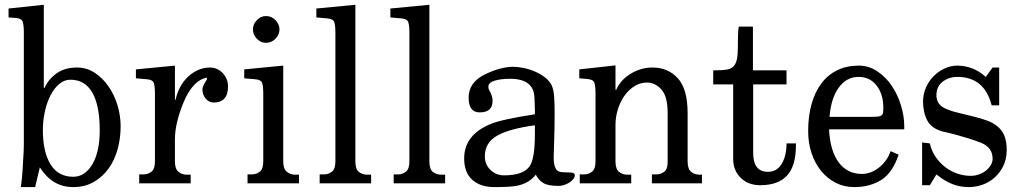

<svg xmlns="http://www.w3.org/2000/svg" viewBox="-20 -762 4244 798"><path d="M162.1 -396.5H165Q181.6 -433.6 215.8 -457.5Q250 -481.4 299.8 -481.4Q339.8 -481.4 373 -460Q406.2 -438.5 430.7 -403.3Q455.1 -368.2 468.3 -324.7Q481.4 -281.2 481.4 -237.3Q481.4 -188.5 469.2 -143.1Q457 -97.7 432.1 -62.5Q407.2 -27.3 370.1 -5.9Q333 15.6 284.2 15.6Q240.2 15.6 206.1 -4.9Q171.9 -25.4 145.5 -66.4L126 15.6H66.4Q68.4 4.9 71.3 -23.4Q74.2 -51.8 76.2 -97.7Q77.1 -112.3 78.1 -127.9Q79.1 -143.6 79.1 -158.2V-627Q79.1 -655.3 74.7 -670.4Q70.3 -685.5 44.9 -687.5L15.6 -689.5V-726.6L162.1 -742.2ZM272.5 -430.7Q248 -430.7 227.1 -413.6Q206.1 -396.5 190.9 -367.7Q175.8 -338.9 167 -300.8Q158.2 -262.7 158.2 -220.7Q158.2 -130.9 189.9 -79.1Q221.7 -27.3 284.2 -27.3Q333 -27.3 363.8 -79.1Q394.5 -130.9 394.5 -220.7Q394.5 -323.2 363.8 -377Q333 -430.7 272.5 -430.7Z M869.1 -335.9Q847.7 -335.9 834.5 -352.5Q821.3 -369.1 821.3 -390.6Q821.3 -401.4 833 -420.9Q838.9 -428.7 839.8 -433.1Q840.8 -437.5 840.8 -439.5Q779.3 -428.7 740.2 -330.1Q724.6 -291 715.8 -253.9Q707 -216.8 707 -180.7V-91.8Q707 -59.6 721.7 -47.9Q736.3 -36.1 754.9 -36.1H772.5V0H558.6V-37.1H577.1Q594.7 -37.1 609.4 -48.3Q624 -59.6 624 -91.8V-373Q624 -401.4 619.6 -416Q615.2 -430.7 590.8 -432.6L544.9 -436.5V-473.6L707 -489.3V-347.7H710Q715.8 -376 729 -400.4Q742.2 -424.8 761.2 -442.9Q780.3 -460.9 803.7 -471.2Q827.1 -481.4 851.6 -481.4Q883.8 -481.4 905.8 -458Q927.7 -434.6 927.7 -402.3Q927.7 -369.1 912.6 -352.5Q897.5 -335.9 869.1 -335.9Z M1141.6 -639.6Q1141.6 -618.2 1125 -601.1Q1108.4 -584 1085.9 -584Q1063.5 -584 1047.4 -601.1Q1031.2 -618.2 1031.2 -639.6Q1031.2 -661.1 1047.4 -678.2Q1063.5 -695.3 1085.9 -695.3Q1108.4 -695.3 1125 -678.2Q1141.6 -661.1 1141.6 -639.6ZM1157.2 -91.8Q1157.2 -59.6 1172.4 -47.9Q1187.5 -36.1 1205.1 -36.1H1222.7V0H1008.8V-37.1H1027.3Q1044.9 -37.1 1059.6 -48.3Q1074.2 -59.6 1074.2 -91.8V-373Q1074.2 -401.4 1069.8 -416Q1065.4 -430.7 1041 -432.6L995.1 -436.5V-473.6L1157.2 -489.3Z M1457 -91.8Q1457 -58.6 1471.7 -47.4Q1486.3 -36.1 1504.9 -36.1H1522.5V0H1308.6V-37.1H1327.1Q1344.7 -37.1 1359.4 -48.3Q1374 -59.6 1374 -91.8V-626Q1374 -654.3 1369.6 -668.9Q1365.2 -683.6 1340.8 -685.5L1294.9 -689.5V-726.6L1457 -742.2Z M1764.6 -91.8Q1764.6 -58.6 1779.3 -47.4Q1793.9 -36.1 1812.5 -36.1H1830.1V0H1616.2V-37.1H1634.8Q1652.3 -37.1 1667 -48.3Q1681.6 -59.6 1681.6 -91.8V-626Q1681.6 -654.3 1677.2 -668.9Q1672.9 -683.6 1648.4 -685.5L1602.5 -689.5V-726.6L1764.6 -742.2Z M2207 -36.1Q2178.7 0 2129.9 9.8Q2103.5 15.6 2035.2 15.6Q1976.6 15.6 1942.9 -14.6Q1909.2 -44.9 1909.2 -103.5Q1909.2 -202.1 2020.5 -247.1Q2043.9 -256.8 2089.4 -266.6Q2134.8 -276.4 2203.1 -287.1V-300.8Q2203.1 -310.5 2202.6 -324.2Q2202.1 -337.9 2201.2 -357.4Q2198.2 -434.6 2099.6 -434.6Q2062.5 -434.6 2036.1 -426.8Q2009.8 -418.9 2009.8 -401.4Q2009.8 -391.6 2014.6 -384.8Q2027.3 -363.3 2027.3 -342.8Q2027.3 -294.9 1973.6 -294.9Q1927.7 -294.9 1927.7 -356.4Q1927.7 -419.9 1996.1 -453.1Q2061.5 -484.4 2113.3 -484.4Q2131.8 -484.4 2156.2 -479.5Q2180.7 -474.6 2204.1 -464.4Q2227.5 -454.1 2246.1 -439.5Q2264.6 -424.8 2273.4 -406.2Q2281.2 -388.7 2283.2 -359.4Q2285.2 -330.1 2285.2 -295.9Q2285.2 -228.5 2283.2 -176.3Q2281.2 -124 2281.2 -107.4Q2281.2 -77.1 2289.6 -61.5Q2297.9 -45.9 2323.2 -45.9Q2355.5 -45.9 2362.3 -43Q2369.1 -40 2369.1 -34.2Q2369.1 -25.4 2362.8 -17.6Q2356.4 -9.8 2346.7 -3.4Q2336.9 2.9 2324.7 6.8Q2312.5 10.7 2301.8 10.7Q2257.8 10.7 2237.8 -1.5Q2217.8 -13.7 2207 -36.1ZM2203.1 -241.2Q2099.6 -227.5 2047.4 -198.7Q1995.1 -169.9 1995.1 -112.3Q1995.1 -78.1 2018.6 -55.7Q2042 -33.2 2074.2 -33.2Q2154.3 -33.2 2180.7 -70.3Q2203.1 -101.6 2203.1 -203.1Z M2538.1 -388.7H2541Q2559.6 -430.7 2602.1 -456.1Q2644.5 -481.4 2691.4 -481.4Q2756.8 -481.4 2797.4 -436.5Q2837.9 -391.6 2837.9 -292V-91.8Q2837.9 -59.6 2852.5 -47.9Q2867.2 -36.1 2885.7 -36.1H2897.5V0H2689.5V-37.1H2708Q2724.6 -37.1 2739.7 -47.4Q2754.9 -57.6 2754.9 -88.9V-293Q2754.9 -361.3 2729 -390.1Q2703.1 -418.9 2668 -418.9Q2641.6 -418.9 2617.7 -404.3Q2593.8 -389.6 2576.2 -365.2Q2558.6 -340.8 2548.3 -308.6Q2538.1 -276.4 2538.1 -242.2V-91.8Q2538.1 -59.6 2552.7 -47.9Q2567.4 -36.1 2585 -36.1H2603.5V0H2389.6V-37.1H2407.2Q2425.8 -37.1 2440.4 -48.3Q2455.1 -59.6 2455.1 -91.8V-374Q2455.1 -402.3 2450.7 -417Q2446.3 -431.6 2421.9 -433.6L2387.7 -436.5V-473.6L2538.1 -490.2Z M3109.4 -651.4V-469.7H3249V-411.1H3110.4V-126Q3110.4 -47.9 3171.9 -47.9Q3209 -47.9 3229 -81.1Q3249 -114.3 3249 -166H3288.1V-158.2Q3288.1 -72.3 3251 -32.2Q3213.9 7.8 3139.6 7.8Q3089.8 7.8 3058.6 -22.9Q3027.3 -53.7 3027.3 -100.6V-411.1H2944.3V-469.7H2952.1Q2981.4 -469.7 3000 -472.7Q3018.6 -475.6 3028.8 -486.3Q3039.1 -497.1 3043 -517.1Q3046.9 -537.1 3046.9 -572.3Q3046.9 -581.1 3046.9 -591.8Q3046.9 -602.5 3047.4 -613.8Q3047.9 -625 3048.3 -634.8Q3048.8 -644.5 3050.8 -651.4Z M3714.8 -119.1Q3689.5 -43 3642.1 -13.7Q3594.7 15.6 3530.3 15.6Q3488.3 15.6 3453.1 -2.4Q3418 -20.5 3392.6 -51.8Q3367.2 -83 3353 -125.5Q3338.9 -168 3338.9 -216.8Q3338.9 -279.3 3353 -329.6Q3367.2 -379.9 3394 -415.5Q3420.9 -451.2 3460 -470.2Q3499 -489.3 3548.8 -489.3Q3590.8 -489.3 3626 -465.8Q3661.1 -442.4 3686 -405.8Q3710.9 -369.1 3724.6 -324.2Q3738.3 -279.3 3738.3 -237.3V-224.6H3425.8Q3429.7 -136.7 3465.3 -87.9Q3501 -39.1 3562.5 -39.1Q3580.1 -39.1 3597.7 -45.4Q3615.2 -51.8 3631.3 -64Q3647.5 -76.2 3660.6 -93.8Q3673.8 -111.3 3681.6 -133.8ZM3651.4 -313.5Q3651.4 -370.1 3623.5 -406.2Q3595.7 -442.4 3548.8 -442.4Q3498 -442.4 3465.8 -397.5Q3433.6 -352.5 3427.7 -276.4H3603.5Q3621.1 -276.4 3630.9 -277.8Q3640.6 -279.3 3645 -283.2Q3649.4 -287.1 3650.4 -294.4Q3651.4 -301.8 3651.4 -313.5Z M4132.8 -324.2H4101.6Q4071.3 -442.4 3959 -442.4Q3924.8 -442.4 3898.4 -422.9Q3872.1 -403.3 3872.1 -366.2Q3872.1 -337.9 3892.1 -321.3Q3912.1 -304.7 3967.8 -292L4023.4 -278.3Q4056.6 -270.5 4083 -260.7Q4109.4 -251 4127.4 -235.4Q4145.5 -219.7 4154.8 -196.8Q4164.1 -173.8 4164.1 -138.7Q4164.1 -101.6 4150.4 -73.2Q4136.7 -44.9 4114.7 -24.9Q4092.8 -4.9 4064.5 5.4Q4036.1 15.6 4006.8 15.6Q3968.8 15.6 3936.5 2.4Q3904.3 -10.7 3872.1 -37.1L3844.7 7.8H3812.5V-169.9L3844.7 -166Q3851.6 -134.8 3868.7 -109.9Q3885.7 -85 3908.7 -67.4Q3931.6 -49.8 3959 -40.5Q3986.3 -31.2 4014.6 -31.2Q4032.2 -31.2 4048.8 -37.1Q4065.4 -43 4077.6 -52.7Q4089.8 -62.5 4097.7 -75.2Q4105.5 -87.9 4105.5 -102.5Q4105.5 -149.4 4056.6 -168.9Q4034.2 -177.7 4007.8 -186Q3981.4 -194.3 3958 -200.7Q3934.6 -207 3918 -210.9Q3901.4 -214.8 3900.4 -214.8Q3851.6 -227.5 3834 -261.2Q3816.4 -294.9 3816.4 -339.8Q3816.4 -371.1 3828.6 -398.4Q3840.8 -425.8 3860.8 -445.8Q3880.9 -465.8 3906.2 -477.5Q3931.6 -489.3 3959 -489.3Q3990.2 -489.3 4020 -478Q4049.8 -466.8 4077.1 -442.4L4105.5 -481.4H4132.8Z"/></svg>

Font: Subtext
Style: Regular
Weight: 400
Designer: Christopher J. Fynn
Foundry: Christopher J. Fynn for DDC
Version: Version 1.000 preliminary